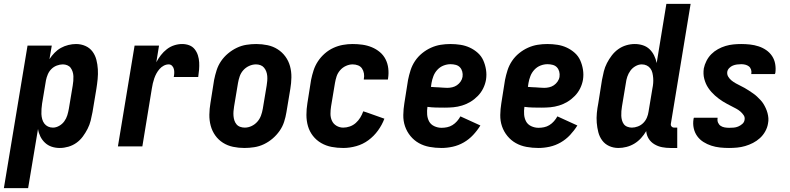

<svg xmlns="http://www.w3.org/2000/svg" viewBox="-54 -755 4074 990"><path d="M-34 215 88 -520H213L201 -450Q212 -467 227 -482.5Q242 -498 260 -508Q278 -518 298.5 -523Q319 -528 338 -528Q364 -528 386.5 -518Q409 -508 423 -489Q437 -470 443 -446.5Q449 -423 450.5 -398Q452 -373 449.5 -347.5Q447 -322 443 -297L423 -177Q419 -155 413.5 -133Q408 -111 397.5 -90.5Q387 -70 373 -51Q359 -32 340 -18.5Q321 -5 298.5 1.5Q276 8 254 8Q232 8 212.5 1.5Q193 -5 178 -19Q163 -33 154 -51.5Q145 -70 142 -90L91 215ZM219 -97Q235 -97 251 -106Q267 -115 277.5 -129.5Q288 -144 293 -160.5Q298 -177 301 -194L321 -314Q323 -326 324 -338Q325 -350 324.5 -362Q324 -374 320.5 -385Q317 -396 310.5 -405Q304 -414 293 -418.5Q282 -423 270 -423Q255 -423 239 -417Q223 -411 211 -399Q199 -387 192.5 -371.5Q186 -356 183 -341L163 -221Q161 -207 160 -193.5Q159 -180 159.5 -167Q160 -154 163.5 -141Q167 -128 174.5 -118Q182 -108 193.5 -102.5Q205 -97 219 -97Z M554 0 640 -520H766L752 -434Q762 -453 775.5 -470.5Q789 -488 806.5 -501.5Q824 -515 844.5 -521.5Q865 -528 885 -528Q905 -528 922 -521.5Q939 -515 950 -501Q961 -487 966.5 -469.5Q972 -452 973 -433.5Q974 -415 972.5 -396Q971 -377 968 -358H842Q844 -368 844.5 -378.5Q845 -389 842.5 -399Q840 -409 833 -416Q826 -423 816 -423Q803 -423 790.5 -416.5Q778 -410 768.5 -399Q759 -388 752.5 -376Q746 -364 741.5 -351Q737 -338 734 -325Q731 -312 729 -299L680 0Z M1206 8Q1176 8 1147.5 2Q1119 -4 1095.5 -19Q1072 -34 1056 -56.5Q1040 -79 1032.5 -106.5Q1025 -134 1025.5 -164Q1026 -194 1031 -223L1050 -343Q1055 -368 1063 -393Q1071 -418 1086 -440Q1101 -462 1122 -479.5Q1143 -497 1167 -508.5Q1191 -520 1216.5 -524Q1242 -528 1267 -528Q1297 -528 1325.5 -522Q1354 -516 1377.5 -501Q1401 -486 1417.5 -463.5Q1434 -441 1441.5 -413.5Q1449 -386 1448.5 -356Q1448 -326 1443 -297L1423 -177Q1419 -152 1411 -127Q1403 -102 1387.5 -80Q1372 -58 1351.5 -40.5Q1331 -23 1307 -11.5Q1283 0 1257 4Q1231 8 1206 8ZM1208 -97Q1226 -97 1243 -105Q1260 -113 1272.5 -127Q1285 -141 1291.5 -158.5Q1298 -176 1301 -194L1321 -314Q1323 -326 1324 -338.5Q1325 -351 1324 -363Q1323 -375 1319 -386Q1315 -397 1307.5 -406Q1300 -415 1289 -419Q1278 -423 1266 -423Q1248 -423 1230.5 -415Q1213 -407 1200.5 -393Q1188 -379 1182 -361.5Q1176 -344 1173 -326L1153 -206Q1151 -194 1150 -181.5Q1149 -169 1150 -157Q1151 -145 1154.5 -134Q1158 -123 1165.5 -114Q1173 -105 1184.5 -101Q1196 -97 1208 -97Z M1716 8Q1685 8 1656 2.5Q1627 -3 1602 -17.5Q1577 -32 1559.5 -54.5Q1542 -77 1534 -104.5Q1526 -132 1526 -162.5Q1526 -193 1531 -223L1550 -343Q1555 -368 1563 -392.5Q1571 -417 1585.5 -439Q1600 -461 1620.5 -479Q1641 -497 1665 -508Q1689 -519 1714 -523.5Q1739 -528 1764 -528Q1790 -528 1815 -524.5Q1840 -521 1863 -511.5Q1886 -502 1904.5 -486.5Q1923 -471 1934 -449.5Q1945 -428 1948 -402.5Q1951 -377 1947 -351L1946 -345H1822V-348Q1825 -362 1822.5 -376.5Q1820 -391 1812.5 -402Q1805 -413 1792 -418Q1779 -423 1764 -423Q1747 -423 1729.5 -415Q1712 -407 1699.5 -392.5Q1687 -378 1681.5 -361Q1676 -344 1673 -326L1653 -206Q1650 -187 1650 -168Q1650 -149 1657.5 -132.5Q1665 -116 1681 -106.5Q1697 -97 1716 -97Q1733 -97 1750 -103Q1767 -109 1780.5 -121Q1794 -133 1803.5 -148.5Q1813 -164 1819 -181L1835 -176L1928 -143Q1916 -111 1895 -82Q1874 -53 1845.5 -32Q1817 -11 1783 -1.5Q1749 8 1716 8Z M2222 8Q2191 8 2161 2.5Q2131 -3 2106 -17Q2081 -31 2062.5 -53.5Q2044 -76 2034.5 -103.5Q2025 -131 2025.5 -162Q2026 -193 2031 -223L2050 -343Q2055 -368 2063 -393Q2071 -418 2086 -440.5Q2101 -463 2122.5 -480.5Q2144 -498 2168.5 -509Q2193 -520 2218 -524Q2243 -528 2268 -528Q2295 -528 2320.5 -524Q2346 -520 2368.5 -509.5Q2391 -499 2409.5 -482.5Q2428 -466 2438 -443.5Q2448 -421 2452 -395.5Q2456 -370 2452 -344Q2448 -321 2437.5 -299.5Q2427 -278 2410 -260.5Q2393 -243 2372.5 -230.5Q2352 -218 2329 -211Q2306 -204 2284 -202Q2262 -200 2239 -200Q2217 -200 2194.5 -200.5Q2172 -201 2150 -204Q2147 -184 2148.5 -164.5Q2150 -145 2158.5 -129Q2167 -113 2185 -104.5Q2203 -96 2223 -96Q2237 -96 2251.5 -99Q2266 -102 2279 -110Q2292 -118 2302.5 -130Q2313 -142 2320 -155L2423 -108Q2407 -82 2385.5 -59Q2364 -36 2337 -20.5Q2310 -5 2280.5 1.5Q2251 8 2222 8ZM2252 -302Q2265 -302 2278 -305Q2291 -308 2302 -315.5Q2313 -323 2321 -334.5Q2329 -346 2331 -359Q2333 -373 2329.5 -386Q2326 -399 2317.5 -408Q2309 -417 2296 -420.5Q2283 -424 2269 -424Q2251 -424 2233 -417Q2215 -410 2201.5 -395.5Q2188 -381 2181 -363Q2174 -345 2171 -327L2168 -307Q2178 -306 2188.5 -305.5Q2199 -305 2209.5 -304.5Q2220 -304 2230.5 -303Q2241 -302 2252 -302Z M2722 8Q2691 8 2661 2.5Q2631 -3 2606 -17Q2581 -31 2562.5 -53.5Q2544 -76 2534.5 -103.5Q2525 -131 2525.5 -162Q2526 -193 2531 -223L2550 -343Q2555 -368 2563 -393Q2571 -418 2586 -440.5Q2601 -463 2622.5 -480.5Q2644 -498 2668.5 -509Q2693 -520 2718 -524Q2743 -528 2768 -528Q2795 -528 2820.5 -524Q2846 -520 2868.5 -509.5Q2891 -499 2909.5 -482.5Q2928 -466 2938 -443.5Q2948 -421 2952 -395.5Q2956 -370 2952 -344Q2948 -321 2937.5 -299.5Q2927 -278 2910 -260.5Q2893 -243 2872.5 -230.5Q2852 -218 2829 -211Q2806 -204 2784 -202Q2762 -200 2739 -200Q2717 -200 2694.5 -200.5Q2672 -201 2650 -204Q2647 -184 2648.5 -164.5Q2650 -145 2658.5 -129Q2667 -113 2685 -104.5Q2703 -96 2723 -96Q2737 -96 2751.5 -99Q2766 -102 2779 -110Q2792 -118 2802.5 -130Q2813 -142 2820 -155L2923 -108Q2907 -82 2885.5 -59Q2864 -36 2837 -20.5Q2810 -5 2780.5 1.5Q2751 8 2722 8ZM2752 -302Q2765 -302 2778 -305Q2791 -308 2802 -315.5Q2813 -323 2821 -334.5Q2829 -346 2831 -359Q2833 -373 2829.5 -386Q2826 -399 2817.5 -408Q2809 -417 2796 -420.5Q2783 -424 2769 -424Q2751 -424 2733 -417Q2715 -410 2701.5 -395.5Q2688 -381 2681 -363Q2674 -345 2671 -327L2668 -307Q2678 -306 2688.5 -305.5Q2699 -305 2709.5 -304.5Q2720 -304 2730.5 -303Q2741 -302 2752 -302Z M3135 8Q3109 8 3087 -2Q3065 -12 3051 -31Q3037 -50 3031 -73.5Q3025 -97 3023 -122Q3021 -147 3023.5 -172.5Q3026 -198 3031 -223L3050 -343Q3054 -365 3059.5 -387Q3065 -409 3075.5 -429.5Q3086 -450 3100.5 -469Q3115 -488 3134 -501.5Q3153 -515 3175 -521.5Q3197 -528 3219 -528Q3241 -528 3261 -521.5Q3281 -515 3295.5 -501Q3310 -487 3319 -468.5Q3328 -450 3332 -430L3382 -735H3507L3405 -116Q3404 -108 3409 -102.5Q3414 -97 3421 -97H3438V8H3403Q3381 8 3360 4Q3339 0 3320.5 -11Q3302 -22 3291 -39.5Q3280 -57 3278 -79Q3267 -60 3251.5 -43Q3236 -26 3217 -14.5Q3198 -3 3176.5 2.5Q3155 8 3135 8ZM3204 -97Q3219 -97 3235 -103Q3251 -109 3263 -121Q3275 -133 3281.5 -148.5Q3288 -164 3290 -179L3310 -299Q3313 -313 3314 -326.5Q3315 -340 3314 -353Q3313 -366 3310 -379Q3307 -392 3299.5 -402Q3292 -412 3280.5 -417.5Q3269 -423 3255 -423Q3239 -423 3223 -414Q3207 -405 3196.5 -390.5Q3186 -376 3180.5 -359.5Q3175 -343 3173 -326L3153 -206Q3151 -194 3150 -182Q3149 -170 3149.5 -158Q3150 -146 3153 -135Q3156 -124 3162.5 -115Q3169 -106 3180.5 -101.5Q3192 -97 3204 -97Z M3705 8Q3681 8 3658 5.5Q3635 3 3613.5 -4Q3592 -11 3573 -23Q3554 -35 3541 -53Q3528 -71 3523 -94Q3518 -117 3522 -141Q3522 -142 3522.5 -144Q3523 -146 3524 -148H3646V-145Q3644 -133 3648.5 -122.5Q3653 -112 3662 -106Q3671 -100 3682.5 -98Q3694 -96 3706 -96Q3718 -96 3729.5 -97Q3741 -98 3752 -102.5Q3763 -107 3773 -115.5Q3783 -124 3785 -136Q3788 -150 3780.5 -161Q3773 -172 3763 -180.5Q3753 -189 3741.5 -195Q3730 -201 3718.5 -207Q3707 -213 3695.5 -219Q3684 -225 3673 -232Q3662 -239 3652 -246.5Q3642 -254 3632.5 -262.5Q3623 -271 3614.5 -280.5Q3606 -290 3598.5 -301Q3591 -312 3586 -323.5Q3581 -335 3577.5 -348Q3574 -361 3573.5 -374.5Q3573 -388 3575 -402Q3579 -422 3589 -441.5Q3599 -461 3614 -476Q3629 -491 3648 -501.5Q3667 -512 3687 -518Q3707 -524 3727.5 -526Q3748 -528 3768 -528Q3791 -528 3813.5 -525.5Q3836 -523 3857.5 -516Q3879 -509 3897 -496.5Q3915 -484 3927 -466Q3939 -448 3943 -425.5Q3947 -403 3944 -380Q3943 -378 3943 -376.5Q3943 -375 3941 -373H3819L3820 -375Q3822 -386 3818.5 -396.5Q3815 -407 3807 -413Q3799 -419 3789 -421.5Q3779 -424 3768 -424Q3757 -424 3746 -422.5Q3735 -421 3725 -417Q3715 -413 3706.5 -404.5Q3698 -396 3696 -385Q3694 -371 3701 -359.5Q3708 -348 3718 -340Q3728 -332 3739.5 -325.5Q3751 -319 3762.5 -313.5Q3774 -308 3785.5 -301.5Q3797 -295 3807.5 -288Q3818 -281 3829 -273.5Q3840 -266 3849 -257.5Q3858 -249 3867 -239.5Q3876 -230 3882.5 -219.5Q3889 -209 3894.5 -197Q3900 -185 3903.5 -172Q3907 -159 3908 -145.5Q3909 -132 3906 -118Q3903 -98 3892 -78Q3881 -58 3864.5 -43Q3848 -28 3828.5 -18Q3809 -8 3788.5 -2Q3768 4 3747 6Q3726 8 3705 8Z"/></svg>

Font: Iosevka Curly Extrabold
Style: Italic
Weight: 800
Italic angle: -9°
Monospace: yes
Designer: Belleve Invis
Foundry: Belleve Invis
Version: Version 22.1.2; ttfautohint (v1.8.4)